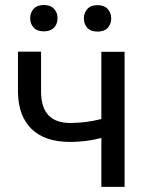

<svg xmlns="http://www.w3.org/2000/svg" viewBox="-20 -731 583 751"><path d="M467.3 0V-528.3H376.5V-265.6Q316.9 -250 254.4 -250Q143.1 -250 140.6 -368.2V-528.8H50.3V-371.1Q51.3 -277.3 103.3 -226.6Q155.3 -175.8 254.4 -175.8Q316.9 -175.8 376.5 -191.4V0ZM98.1 -659.7Q98.1 -637.7 111.6 -623Q125 -608.4 151.4 -608.4Q177.7 -608.4 191.4 -623Q205.1 -637.7 205.1 -659.7Q205.1 -681.6 191.4 -696.5Q177.7 -711.4 151.4 -711.4Q125 -711.4 111.6 -696.5Q98.1 -681.6 98.1 -659.7ZM308.1 -658.7Q308.1 -636.7 321.5 -622.1Q335 -607.4 361.3 -607.4Q387.7 -607.4 401.4 -622.1Q415 -636.7 415 -658.7Q415 -680.7 401.4 -695.8Q387.7 -710.9 361.3 -710.9Q335 -710.9 321.5 -695.8Q308.1 -680.7 308.1 -658.7Z"/></svg>

Font: FAU Chimera
Style: Regular
Weight: 400
Version: Version 1.002;hotconv 1.0.117;makeotfexe 2.5.65602